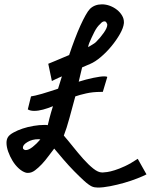

<svg xmlns="http://www.w3.org/2000/svg" viewBox="-20 -765 691 880"><path d="M122.1 -323.2Q128.9 -324.2 142.1 -327.1Q155.3 -330.1 172.4 -335Q189.5 -339.8 208.5 -346.2Q227.5 -352.5 246.1 -358.4Q251 -372.1 254.9 -386.7Q258.8 -401.4 263.7 -415Q255.9 -412.1 248 -408.2Q241.2 -405.3 233.4 -401.4Q225.6 -397.5 217.8 -393.6L201.2 -472.7Q217.8 -479.5 235.4 -486.8Q252.9 -494.1 266.6 -500Q283.2 -506.8 296.9 -512.7Q309.6 -550.8 322.8 -585.4Q335.9 -620.1 348.6 -647.9Q361.3 -675.8 372.6 -695.8Q383.8 -715.8 392.6 -724.6Q414.1 -745.1 447.3 -745.1Q465.8 -745.1 483.9 -738.3Q502 -731.4 516.1 -720.2Q530.3 -709 539.1 -694.3Q547.9 -679.7 547.9 -664.1V-659.2Q545.9 -637.7 529.8 -609.4Q513.7 -581.1 491.2 -553.7Q468.8 -526.4 442.4 -503.9Q416 -481.4 392.6 -471.7Q384.8 -467.8 375.5 -464.4Q366.2 -460.9 356.4 -456.1Q352.5 -442.4 349.1 -425.8Q345.7 -409.2 340.8 -390.6Q375 -401.4 407.7 -408.2Q440.4 -415 458 -415Q468.8 -415 471.7 -412.1L451.2 -343.8H441.4Q405.3 -343.8 375 -336.9Q344.7 -330.1 325.2 -323.2Q311.5 -272.5 298.3 -224.1Q285.2 -175.8 272.5 -143.6Q292 -121.1 314.9 -92.3Q337.9 -63.5 361.3 -37.1Q384.8 -10.7 407.2 7.3Q429.7 25.4 447.3 25.4H452.1Q458 25.4 471.7 23.4Q485.4 21.5 505.9 15.1Q526.4 8.8 552.7 -3.4Q579.1 -15.6 611.3 -37.1L651.4 34.2Q636.7 42 609.4 52.7Q582 63.5 549.8 72.8Q517.6 82 484.9 88.4Q452.1 94.7 428.7 94.7Q413.1 94.7 401.4 89.8Q386.7 83 365.2 63.5Q343.8 43.9 319.3 19Q294.9 -5.9 271 -33.7Q247.1 -61.5 228.5 -84Q215.8 -68.4 201.7 -48.8Q187.5 -29.3 171.9 -12.7Q156.2 3.9 140.6 15.6Q125 27.3 109.4 27.3Q107.4 27.3 104 27.3Q100.6 27.3 98.6 26.4Q82 21.5 65.9 6.8Q49.8 -7.8 37.6 -27.8Q25.4 -47.9 17.6 -69.8Q9.8 -91.8 9.8 -110.4Q9.8 -126 16.6 -136.7Q23.4 -147.5 42 -157.7Q60.5 -168 84 -175.8Q107.4 -183.6 133.8 -188Q160.2 -192.4 182.6 -192.4Q187.5 -192.4 191.4 -192.4Q195.3 -192.4 199.2 -191.4V-192.4Q201.2 -201.2 207 -224.1Q212.9 -247.1 222.7 -278.3Q199.2 -268.6 177.2 -262.7Q155.3 -256.8 136.7 -256.8Q118.2 -256.8 107.4 -263.7ZM86.9 -82Q91.8 -77.1 97.7 -77.1Q111.3 -77.1 129.4 -91.3Q147.5 -105.5 165 -126Q163.1 -126 160.6 -126.5Q158.2 -127 156.2 -127Q127.9 -127 106.4 -114.3Q85 -101.6 85 -88.9Q85 -84 86.9 -82ZM384.8 -555.7 385.7 -556.6Q383.8 -550.8 383.8 -548.8Q391.6 -553.7 403.3 -560.5Q415 -567.4 419.9 -572.3Q439.5 -591.8 455.6 -614.7Q471.7 -637.7 471.7 -651.4Q471.7 -656.2 468.8 -659.2Q466.8 -666 460 -667H458Q449.2 -667 439.5 -655.3Q424.8 -642.6 412.6 -618.7Q400.4 -594.7 389.6 -569.3Q385.7 -559.6 384.8 -555.7Z"/></svg>

Font: Miniver
Style: Regular
Weight: 400
Designer: Dathan Boardman
Foundry: Open Window
Version: Version 1.000